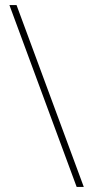

<svg xmlns="http://www.w3.org/2000/svg" viewBox="-20 -734 364 754"><path d="M45 -714 309 0H281L17 -714Z"/></svg>

Font: Noto Sans Lao UI SemCond Thin
Style: Regular
Weight: 100
Width: 4
Designer: Monotype Design Team
Foundry: Monotype Imaging Inc.
Version: Version 2.000; ttfautohint (v1.8.4.7-5d5b)